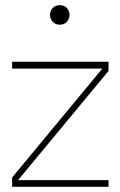

<svg xmlns="http://www.w3.org/2000/svg" viewBox="-20 -722 465 742"><path d="M26.9 -457H375.5L26.9 -36.1V0H399.4V-25.9H49.8L399.4 -447.8V-483.4H26.9ZM173.3 -664.6Q173.3 -648.9 183.8 -637.7Q194.3 -626.5 210.9 -626.5Q228 -626.5 238.3 -637.7Q248.5 -648.9 248.5 -664.6Q248.5 -680.2 238.3 -691.2Q228 -702.1 210.9 -702.1Q194.3 -702.1 183.8 -691.2Q173.3 -680.2 173.3 -664.6Z"/></svg>

Font: Estedad-FD VF
Style: Regular
Weight: 100
Designer: Amin Abedi
Version: Version 7.3